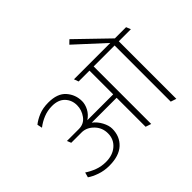

<svg xmlns="http://www.w3.org/2000/svg" viewBox="-194 -1234 1550 1550"><g transform="rotate(-45 580.5 -459.5)"><path d="M688 0V-331H404Q441 -303 464 -259.5Q487 -216 487 -179Q487 -92 429 -38Q371 16 258 16Q201 16 151 -1.5Q101 -19 70 -41L82 -84Q119 -59 164 -42Q209 -25 261 -25Q339 -25 387.5 -67.5Q436 -110 436 -177Q436 -241 393.5 -285.5Q351 -330 297 -333H172L158 -368H294Q353 -368 386.5 -414Q420 -460 420 -514Q420 -573 382 -613Q344 -653 272 -653Q221 -653 175 -634.5Q129 -616 91 -586L82 -629Q114 -655 161 -674.5Q208 -694 271 -694Q375 -694 423.5 -638.5Q472 -583 472 -509Q472 -472 452 -434Q432 -396 393 -370H688V-641H564L550 -680H965L721 -904L753 -935L1017 -680H1145L1161 -641H1023V16L975 0V-641H736V16Z"/></g></svg>

Font: Palanquin Thin
Style: Regular
Weight: 250
Designer: Pria Ravichandran
Version: Version 1.001